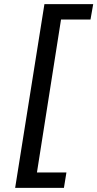

<svg xmlns="http://www.w3.org/2000/svg" viewBox="-20 -725 469 925"><path d="M53 180 194 -705H429L416 -631H274L158 106H300L288 180Z"/></svg>

Font: Nunito Sans 7pt SemiExpanded
Style: Italic
Weight: 400
Width: 6
Italic angle: -9°
Designer: Vernon Adams
Foundry: Vernon Adams
Version: Version 3.101;gftools[0.9.27]